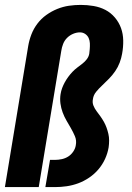

<svg xmlns="http://www.w3.org/2000/svg" viewBox="-20 -763 540 783"><path d="M0 0 95 -575Q99 -599 108 -622.5Q117 -646 132.5 -666.5Q148 -687 169 -702Q190 -717 213.5 -726.5Q237 -736 261 -739.5Q285 -743 309 -743Q336 -743 362 -738.5Q388 -734 410 -722.5Q432 -711 448.5 -691.5Q465 -672 473.5 -648.5Q482 -625 482.5 -598Q483 -571 478 -544Q475 -526 468 -507.5Q461 -489 450 -473Q439 -457 425 -442.5Q411 -428 396 -414Q383 -402 372 -388.5Q361 -375 359 -359Q356 -345 361 -332.5Q366 -320 374 -309.5Q382 -299 389.5 -288.5Q397 -278 403.5 -266.5Q410 -255 414.5 -242.5Q419 -230 422 -217Q425 -204 425 -190Q425 -176 423 -162Q419 -138 408.5 -115Q398 -92 381.5 -72.5Q365 -53 343.5 -38.5Q322 -24 299 -15.5Q276 -7 252 -3.5Q228 0 204 0H165L184 -111H204Q218 -111 232 -114Q246 -117 258 -124.5Q270 -132 278.5 -144.5Q287 -157 289 -170Q293 -190 285.5 -207.5Q278 -225 269 -240.5Q260 -256 251 -271.5Q242 -287 235.5 -304.5Q229 -322 226.5 -341Q224 -360 227 -379Q229 -392 233.5 -404Q238 -416 244 -427Q250 -438 258 -449Q266 -460 275 -469.5Q284 -479 294.5 -487Q305 -495 315.5 -503Q326 -511 334 -521.5Q342 -532 344 -544Q345 -549 345 -553.5Q345 -558 346 -563Q347 -575 346.5 -586.5Q346 -598 341.5 -608Q337 -618 327.5 -624.5Q318 -631 306 -631Q292 -631 278 -625Q264 -619 253.5 -608.5Q243 -598 237.5 -584Q232 -570 230 -556L138 0Z"/></svg>

Font: Iosevka SS04 Heavy Oblique
Style: Regular
Weight: 900
Italic angle: -9°
Monospace: yes
Designer: Belleve Invis
Foundry: Belleve Invis
Version: Version 19.0.0; ttfautohint (v1.8.4)